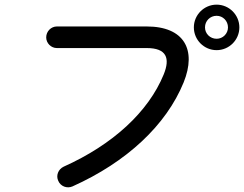

<svg xmlns="http://www.w3.org/2000/svg" viewBox="-20 -794 1051 827"><path d="M292 9C526 -96 696 -255 771 -439C828 -580 773 -680 612 -680H225C200 -680 179 -659 179 -633C179 -608 200 -587 225 -587H612C697 -587 714 -544 685 -473C619 -312 466 -171 254 -76C231 -65 220 -38 231 -15C241 9 269 19 292 9ZM815 -676C815 -622 859 -578 913 -578C967 -578 1011 -622 1011 -676C1011 -730 967 -774 913 -774C859 -774 815 -730 815 -676ZM863 -676C863 -704 885 -726 913 -726C940 -726 962 -704 962 -676C962 -649 940 -627 913 -627C885 -627 863 -649 863 -676Z"/></svg>

Font: 寒蝉半圆体
Style: Regular
Weight: 400
Designer: Yoshimichi Ohira & Warren
Foundry: ChillType
Version: Version 1.800;Glyphs 3.1.1 (3135)